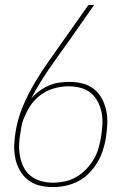

<svg xmlns="http://www.w3.org/2000/svg" viewBox="-20 -755 540 783"><path d="M196 8Q168 8 141.5 1.5Q115 -5 94.5 -21Q74 -37 61 -60Q48 -83 42.5 -109.5Q37 -136 38 -164Q39 -192 44 -220Q52 -270 72.5 -319.5Q93 -369 120.5 -415.5Q148 -462 179.5 -506.5Q211 -551 242 -595L341 -735H364L259 -585Q238 -556 218 -528Q198 -500 178.5 -471.5Q159 -443 141 -413.5Q123 -384 108 -354Q123 -371 141.5 -384.5Q160 -398 180 -406.5Q200 -415 221 -418Q242 -421 263 -421Q291 -421 317 -414.5Q343 -408 363.5 -391.5Q384 -375 396 -352Q408 -329 413.5 -303Q419 -277 417.5 -249Q416 -221 412 -193Q408 -168 399.5 -142Q391 -116 377 -92.5Q363 -69 343.5 -49Q324 -29 299 -16Q274 -3 247.5 2.5Q221 8 196 8ZM196 -10Q219 -10 243.5 -15Q268 -20 290 -32.5Q312 -45 330 -63.5Q348 -82 361 -103.5Q374 -125 381 -148.5Q388 -172 392 -196Q396 -221 397.5 -246.5Q399 -272 394.5 -295.5Q390 -319 379 -340Q368 -361 350 -376Q332 -391 308 -397Q284 -403 259 -403Q228 -403 196.5 -393.5Q165 -384 139 -362.5Q113 -341 96.5 -312Q80 -283 70 -252L69 -245L66 -232L64 -217Q59 -192 58 -167Q57 -142 61.5 -118Q66 -94 76.5 -73Q87 -52 105.5 -37.5Q124 -23 147.5 -16.5Q171 -10 196 -10Z"/></svg>

Font: Iosevka Thin Oblique
Style: Regular
Weight: 100
Italic angle: -9°
Monospace: yes
Designer: Belleve Invis
Foundry: Belleve Invis
Version: Version 32.5.0; ttfautohint (v1.8.4)